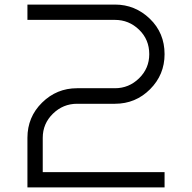

<svg xmlns="http://www.w3.org/2000/svg" viewBox="-20 -820 840 840"><path d="M317 -366Q256 -366 211.5 -322.5Q167 -279 167 -217V-67H700V0H100V-217Q100 -308 164 -371Q228 -434 317 -434H483Q544 -434 588.5 -477.5Q633 -521 633 -583Q633 -647 588.5 -690Q544 -733 483 -733H100V-800H483Q571 -800 635.5 -738Q700 -676 700 -583Q700 -493 636.5 -429.5Q573 -366 483 -366Z"/></svg>

Font: Dune Rise
Style: Regular
Weight: 400
Version: Version 001.000